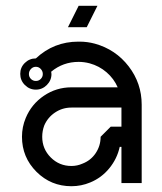

<svg xmlns="http://www.w3.org/2000/svg" viewBox="-20 -644 559 664"><path d="M317 -624H252L215 -550H280ZM251 -500Q166 -500 104 -442Q82 -442 66 -426.5Q50 -411 50 -388.5Q50 -366 66 -350Q82 -334 104 -334Q126 -334 142 -350Q158 -366 158 -388Q158 -392 157 -396Q198 -430 252 -430Q271 -430 290 -425Q323 -416 348.5 -394Q374 -372 387 -342H227Q175 -342 132 -313Q89 -284 69 -236Q56 -205 56 -171Q56 -100 106 -50Q156 0 227 0Q261 0 292 -13Q331 -29 358 -62Q385 -95 394 -136H400V-11H470V-282Q470 -356 425 -414.5Q380 -473 308 -493Q282 -500 255 -500Q253 -500 251 -500ZM87 -405.5Q94 -413 104 -413Q114 -413 121 -405.5Q128 -398 128 -388Q128 -378 121 -371Q114 -364 104 -364Q94 -364 87 -371Q80 -378 80 -388Q80 -398 87 -405.5ZM227 -272H400V-206H363L328 -171Q328 -140 311 -114.5Q294 -89 265 -78Q247 -70 227 -70Q185 -70 155.5 -99.5Q126 -129 126 -171Q126 -191 133 -210Q145 -238 170.5 -255Q196 -272 227 -272Z"/></svg>

Font: Sakbunderan
Style: Regular
Weight: 400
Version: Version 1.00